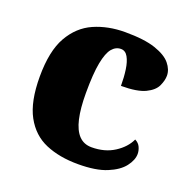

<svg xmlns="http://www.w3.org/2000/svg" viewBox="-105 -654 763 768"><g transform="rotate(20 276.5 -270.5)"><path d="M304 10Q225 10 166 -15Q107 -40 74 -100.5Q41 -161 41 -267Q41 -376 76 -437.5Q111 -499 170 -525Q229 -551 302 -551Q384 -551 431 -535Q478 -519 498 -494.5Q518 -470 518 -444Q518 -424 507 -400Q496 -376 462 -359.5Q428 -343 359 -343Q359 -380 354.5 -411.5Q350 -443 339 -462.5Q328 -482 309 -482Q287 -482 271 -463Q255 -444 246 -397.5Q237 -351 237 -268Q237 -203 247 -159.5Q257 -116 278 -94Q299 -72 332 -72Q388 -72 428.5 -98Q469 -124 486 -161Q502 -153 508.5 -138.5Q515 -124 515 -110Q515 -84 493.5 -56Q472 -28 426 -9Q380 10 304 10Z"/></g></svg>

Font: Noto Serif Tibetan Black
Style: Regular
Weight: 900
Version: Version 2.103